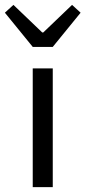

<svg xmlns="http://www.w3.org/2000/svg" viewBox="-52 -766 350 786"><path d="M82 0V-486H164V0ZM82 -574 -32 -714 3 -746 121 -633H125L243 -746L278 -714L164 -574Z"/></svg>

Font: Giro Regular
Style: Regular
Weight: 400
Designer: Paul D. Hunt
Foundry: Adobe Systems Incorporated
Version: Version 1.000;PS 1.0;hotconv 1.0.88;makeotf.lib2.5.647800